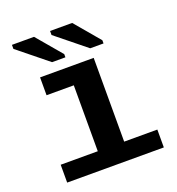

<svg xmlns="http://www.w3.org/2000/svg" viewBox="-132 -831 863 938"><g transform="rotate(-20 300.0 -362.5)"><path d="M232.4 -703.6V-724.6H347.2L457 -594.7V-578.1H387.7ZM34.2 -703.6V-724.6H148.9L258.8 -594.7V-578.1H189.5ZM387.7 -92.8H560.1V0H57.6V-92.8H250.5V-435.5H108.9V-528.3H387.7Z"/></g></svg>

Font: Liberation Mono
Style: Bold
Weight: 700
Monospace: yes
Designer: Steve Matteson
Foundry: Ascender Corporation
Version: Version 2.1.5